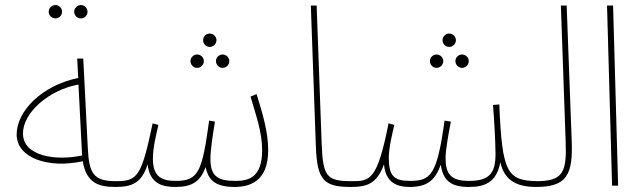

<svg xmlns="http://www.w3.org/2000/svg" viewBox="-20 -736 2551 761"><path d="M301 -663C315 -663 327 -675 327 -689C327 -704 315 -716 301 -716C286 -716 274 -704 274 -689C274 -675 286 -663 301 -663ZM200 -663C214 -663 226 -675 226 -689C226 -704 214 -716 200 -716C185 -716 173 -704 173 -689C173 -675 185 -663 200 -663Z M437 5C447 5 453 -1 453 -7C453 -14 448 -18 440 -18C352 -18 333 -46 328 -149L310 -504H286L290 -427C148 -398 46 -297 46 -203C46 -109 173 -67 308 -97C322 -9 374 5 437 5ZM71 -207C71 -289 172 -379 291 -401L305 -127L306 -120C201 -97 71 -117 71 -207Z M811 -550C826 -550 838 -562 838 -577C838 -591 826 -603 811 -603C797 -603 785 -591 785 -577C785 -562 797 -550 811 -550ZM761 -467C776 -467 788 -479 788 -494C788 -508 776 -520 761 -520C747 -520 735 -508 735 -494C735 -479 747 -467 761 -467ZM862 -467C877 -467 889 -479 889 -494C889 -508 877 -520 862 -520C848 -520 836 -508 836 -494C836 -479 848 -467 862 -467Z M437 5C501 5 541 -9 565 -84C574 -8 623 5 675 5C743 5 774 -17 795 -74C804 -31 824 5 909 5C968 5 1043 -15 1043 -141C1043 -213 1020 -289 997 -363L973 -353C994 -281 1019 -213 1019 -140C1019 -28 960 -19 913 -19C848 -19 814 -34 814 -105C814 -142 823 -200 832 -254L809 -258C781 -55 767 -19 677 -19C621 -19 586 -35 586 -107C586 -152 600 -207 608 -241L585 -247C541 -37 525 -18 441 -18Z M1370 5C1380 5 1386 -1 1386 -7C1386 -13 1383 -18 1373 -18C1275 -18 1260 -36 1255 -165L1235 -714H1212L1232 -154C1237 -23 1263 5 1370 5Z M1760 -550C1775 -550 1787 -562 1787 -577C1787 -591 1775 -603 1760 -603C1746 -603 1734 -591 1734 -577C1734 -562 1746 -550 1760 -550ZM1710 -467C1725 -467 1737 -479 1737 -494C1737 -508 1725 -520 1710 -520C1696 -520 1684 -508 1684 -494C1684 -479 1696 -467 1710 -467ZM1811 -467C1826 -467 1838 -479 1838 -494C1838 -508 1826 -520 1811 -520C1797 -520 1785 -508 1785 -494C1785 -479 1797 -467 1811 -467Z M1370 5C1434 5 1474 -7 1502 -85C1508 -10 1556 5 1604 5C1678 5 1706 -26 1727 -83C1736 -23 1764 5 1838 5C1899 5 1948 -11 1963 -93C1978 -27 2020 5 2105 5C2115 5 2121 -1 2121 -7C2121 -13 2118 -18 2108 -18C1991 -21 1970 -49 1959 -322L1934 -320C1938 -275 1944 -172 1944 -125C1944 -47 1917 -19 1839 -19C1767 -19 1746 -46 1746 -110C1746 -144 1760 -218 1767 -254L1742 -258C1712 -40 1687 -19 1604 -19C1541 -19 1521 -40 1521 -110C1521 -151 1535 -207 1543 -241L1520 -247C1475 -18 1445 -18 1374 -18Z M2105 5C2227 5 2251 -44 2246 -177L2226 -714H2203L2222 -175C2226 -60 2216 -18 2109 -18Z M2406 0H2430L2410 -714H2386Z"/></svg>

Font: Noto Sans Arabic SemCond Thin
Style: Regular
Weight: 100
Width: 4
Designer: Monotype Design Team, Nadine Chahine, Nizar Qandah and Khaled Hosny
Foundry: Monotype Imaging Inc.
Version: Version 2.012